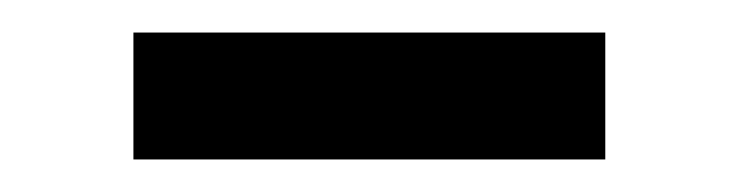

<svg xmlns="http://www.w3.org/2000/svg" viewBox="-20 -321 454 118"><path d="M352 -301V-223H62V-301Z"/></svg>

Font: Rufina
Style: Bold
Weight: 700
Designer: Martin Sommaruga
Foundry: Martin Sommaruga
Version: Version 1.001